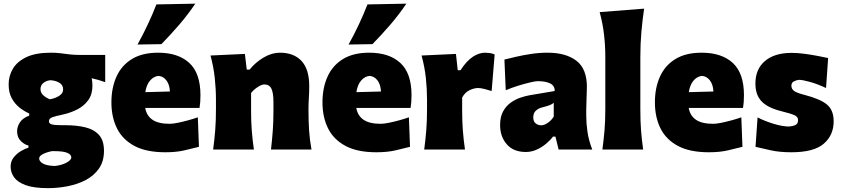

<svg xmlns="http://www.w3.org/2000/svg" viewBox="-20 -796 4478 1022"><path d="M236.5 205.5Q160 205.5 116.5 189.5Q73 173.5 54.8 147.5Q36.5 121.5 36.5 91.5Q36.5 62.5 53 41.8Q69.5 21 91.8 8Q114 -5 131.5 -10V-21.5Q111.5 -25.5 91.2 -45Q71 -64.5 71 -97Q71 -122 86.2 -145Q101.5 -168 135.5 -180.5V-192Q109 -203.5 84 -223.2Q59 -243 42.5 -273.2Q26 -303.5 26 -346.5Q26 -392.5 49 -430.8Q72 -469 121.2 -492.2Q170.5 -515.5 250.5 -515.5Q280.5 -515.5 303 -512.5Q325.5 -509.5 350.2 -506.5Q375 -503.5 412 -503.5H540V-358.5Q503.5 -372 468 -379.5Q472 -361 472 -339.5Q472 -293.5 449.5 -262.5Q427 -231.5 390.2 -213Q353.5 -194.5 311 -185.5Q274.5 -178 257.5 -171.5Q240.5 -165 240.5 -150.5Q240.5 -137.5 257 -133.5Q273.5 -129.5 309.5 -129.5H328.5Q389 -129.5 435.2 -118Q481.5 -106.5 507.5 -77Q533.5 -47.5 533.5 7Q533.5 62.5 507 100.8Q480.5 139 436.8 162Q393 185 340.5 195.2Q288 205.5 236.5 205.5ZM245.5 -267.5Q259 -269.5 275.5 -275.8Q292 -282 304 -293Q316 -304 316 -320Q316 -343.5 296 -355.5Q276 -367.5 248.5 -369Q226.5 -367 211 -354.5Q195.5 -342 195.5 -321.5Q195.5 -301.5 211.5 -287.8Q227.5 -274 245.5 -267.5ZM271 87.5Q307 84 333.2 70.2Q359.5 56.5 359.5 41.5Q359.5 27 338.5 17.8Q317.5 8.5 269 8.5H257Q244.5 10.5 228.2 15.8Q212 21 200.2 29.2Q188.5 37.5 188.5 48Q188.5 62.5 208 74.2Q227.5 86 271 87.5Z M859.5 14.5Q758.5 14.5 695.2 -19.5Q632 -53.5 602.5 -113.2Q573 -173 573 -251Q573 -328.5 600 -388.2Q627 -448 682.2 -481.8Q737.5 -515.5 821.5 -515.5Q928.5 -515.5 987.8 -460.8Q1047 -406 1047 -289.5Q1047 -268.5 1045.8 -252.8Q1044.5 -237 1042 -221.5H753Q760 -180.5 791.2 -158.8Q822.5 -137 883 -137Q899.5 -137 925.5 -142.2Q951.5 -147.5 980 -155.2Q1008.5 -163 1033 -171.5L1039 -14.5Q1007 -6.5 963.2 4Q919.5 14.5 859.5 14.5ZM823.5 -392Q798 -389.5 778.8 -367.2Q759.5 -345 753.5 -305.5L884.5 -309Q882.5 -347 865.2 -368.8Q848 -390.5 823.5 -392ZM712 -559Q771.5 -666.5 812.5 -772.5L1019.5 -776.5Q982 -720.5 935.8 -666.5Q889.5 -612.5 839 -561Z M1114.5 0Q1121.5 -52.5 1125.5 -102.2Q1129.5 -152 1129.5 -214.5V-264.5Q1129.5 -322.5 1123.2 -381Q1117 -439.5 1100.5 -500.5L1283.5 -509L1293.5 -425.5H1308.5Q1339.5 -464 1383 -489.8Q1426.5 -515.5 1470 -515.5Q1544 -515.5 1585 -471.5Q1626 -427.5 1626 -338Q1626 -305.5 1624 -273.8Q1622 -242 1622 -214.5Q1622 -152 1625.2 -102.2Q1628.5 -52.5 1638 0H1422.5Q1428.5 -52.5 1432 -100.8Q1435.5 -149 1435.5 -204V-254Q1435.5 -301 1424.8 -323.8Q1414 -346.5 1386.5 -346.5Q1373 -346.5 1351.5 -332.5Q1330 -318.5 1316.5 -301V-204Q1316.5 -149 1320.2 -100.8Q1324 -52.5 1331.5 0Z M1983 14.5Q1882 14.5 1818.8 -19.5Q1755.5 -53.5 1726 -113.2Q1696.5 -173 1696.5 -251Q1696.5 -328.5 1723.5 -388.2Q1750.5 -448 1805.8 -481.8Q1861 -515.5 1945 -515.5Q2052 -515.5 2111.2 -460.8Q2170.5 -406 2170.5 -289.5Q2170.5 -268.5 2169.2 -252.8Q2168 -237 2165.5 -221.5H1876.5Q1883.5 -180.5 1914.8 -158.8Q1946 -137 2006.5 -137Q2023 -137 2049 -142.2Q2075 -147.5 2103.5 -155.2Q2132 -163 2156.5 -171.5L2162.5 -14.5Q2130.5 -6.5 2086.8 4Q2043 14.5 1983 14.5ZM1947 -392Q1921.5 -389.5 1902.2 -367.2Q1883 -345 1877 -305.5L2008 -309Q2006 -347 1988.8 -368.8Q1971.5 -390.5 1947 -392ZM1835.5 -559Q1895 -666.5 1936 -772.5L2143 -776.5Q2105.5 -720.5 2059.2 -666.5Q2013 -612.5 1962.5 -561Z M2238 0Q2245 -52.5 2249 -102.2Q2253 -152 2253 -214.5V-264.5Q2253 -322.5 2246.8 -381Q2240.5 -439.5 2224 -500.5L2407 -509L2416.5 -422.5H2431.5Q2463.5 -472 2496.8 -493.8Q2530 -515.5 2562 -515.5Q2571.5 -515.5 2586 -513.8Q2600.5 -512 2613 -506L2597 -311.5Q2578 -317.5 2558 -322.5Q2538 -327.5 2525 -327.5Q2504 -327.5 2479.5 -316Q2455 -304.5 2440 -276.5V-204Q2440 -149 2443.8 -100.8Q2447.5 -52.5 2455 0Z M2779 13Q2713 13 2677.5 -28Q2642 -69 2642 -130Q2642 -173.5 2657.5 -202.2Q2673 -231 2697.5 -248.8Q2722 -266.5 2749 -275.8Q2776 -285 2799 -289L2932.5 -311.5Q2933.5 -338.5 2909.8 -351.2Q2886 -364 2842 -364Q2830.5 -364 2801.5 -357.2Q2772.5 -350.5 2737.2 -339.5Q2702 -328.5 2672 -315.5L2665 -479Q2689.5 -485 2726.8 -493.8Q2764 -502.5 2807.5 -509Q2851 -515.5 2895 -515.5Q2992 -515.5 3048 -472.8Q3104 -430 3104 -333.5Q3104 -308 3102.2 -272.8Q3100.5 -237.5 3100.5 -211.5V-180Q3100.5 -139.5 3107 -94.5Q3113.5 -49.5 3132.5 0H2953.5L2936.5 -69H2923.5Q2909.5 -50 2887.2 -31.2Q2865 -12.5 2837.2 0.2Q2809.5 13 2779 13ZM2861 -129Q2876.5 -129 2895.5 -141.8Q2914.5 -154.5 2927.5 -175.5V-249Q2920 -242 2907.2 -236.8Q2894.5 -231.5 2863 -223.5Q2844.5 -218.5 2831.5 -206Q2818.5 -193.5 2818.5 -171.5Q2818.5 -148.5 2831.8 -138.8Q2845 -129 2861 -129Z M3186.5 0Q3193.5 -52.5 3197.8 -102.2Q3202 -152 3202 -214.5V-493Q3202 -553.5 3195.2 -612Q3188.5 -670.5 3172 -731.5L3408.5 -750Q3400 -691.5 3394.2 -627.5Q3388.5 -563.5 3388.5 -493V-214.5Q3388.5 -152 3392.2 -102.2Q3396 -52.5 3403.5 0Z M3752.5 14.5Q3651.5 14.5 3588.2 -19.5Q3525 -53.5 3495.5 -113.2Q3466 -173 3466 -251Q3466 -328.5 3493 -388.2Q3520 -448 3575.2 -481.8Q3630.5 -515.5 3714.5 -515.5Q3821.5 -515.5 3880.8 -460.8Q3940 -406 3940 -289.5Q3940 -268.5 3938.8 -252.8Q3937.5 -237 3935 -221.5H3646Q3653 -180.5 3684.2 -158.8Q3715.5 -137 3776 -137Q3792.5 -137 3818.5 -142.2Q3844.5 -147.5 3873 -155.2Q3901.5 -163 3926 -171.5L3932 -14.5Q3900 -6.5 3856.2 4Q3812.5 14.5 3752.5 14.5ZM3716.5 -392Q3691 -389.5 3671.8 -367.2Q3652.5 -345 3646.5 -305.5L3777.5 -309Q3775.5 -347 3758.2 -368.8Q3741 -390.5 3716.5 -392Z M4193 14.5Q4127.5 14.5 4080.2 3.5Q4033 -7.5 4001.5 -14.5L4012.5 -171Q4052.5 -150.5 4099.5 -136.5Q4146.5 -122.5 4180 -122.5Q4199.5 -124 4213.8 -130.5Q4228 -137 4228 -157Q4228 -174.5 4208.2 -183.2Q4188.5 -192 4137.5 -204.5Q4066 -222.5 4033.5 -256.8Q4001 -291 4001 -351.5Q4001 -428 4051.8 -471.2Q4102.5 -514.5 4194 -514.5Q4226.5 -514.5 4263.5 -509.5Q4300.5 -504.5 4334 -498Q4367.5 -491.5 4388 -487L4377 -327.5Q4330 -349.5 4290.8 -360.2Q4251.5 -371 4233 -371Q4218 -369.5 4205.2 -362.5Q4192.5 -355.5 4192.5 -339.5Q4192.5 -323.5 4205.8 -312.8Q4219 -302 4262 -291Q4347 -269 4382.2 -239.2Q4417.5 -209.5 4417.5 -150.5Q4417.5 -76.5 4364.8 -31Q4312 14.5 4193 14.5Z"/></svg>

Font: Commissioner Flair ExtraBold
Style: Regular
Weight: 800
Designer: Kostas Bartsokas
Foundry: Kostas Bartsokas
Version: Version 1.000; ttfautohint (v1.8.3)